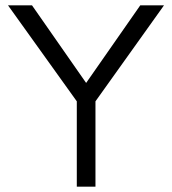

<svg xmlns="http://www.w3.org/2000/svg" viewBox="-20 -700 645 720"><path d="M338 0H268V-320L10 -680H100L303 -389L506 -680H595L338 -320Z"/></svg>

Font: Glacial Indifference
Style: Regular
Weight: 400
Designer: Alfredo Marco Pradil
Version: Version 1.00